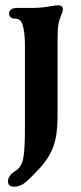

<svg xmlns="http://www.w3.org/2000/svg" viewBox="-20 -502 307 724"><path d="M10 182Q10 160 39 142Q61 128 67.5 96Q74 64 74 -19V-332Q74 -385 64 -412Q60 -422 53 -427Q46 -432 34 -432Q25 -432 19.5 -437.5Q14 -443 14 -452Q14 -460 21.5 -466Q29 -472 44 -472H102Q137 -472 174 -479Q189 -482 200 -482Q217 -482 217 -467Q217 -458 206 -432Q200 -416 198.5 -395Q197 -374 197 -332V-60Q197 6 181.5 49.5Q166 93 130 132Q95 170 75.5 186Q56 202 33 202Q10 202 10 182Z"/></svg>

Font: Raigarh Medium
Style: Regular
Weight: 500
Designer: jaikishan Patel
Foundry: MagicType
Version: Version 1.000